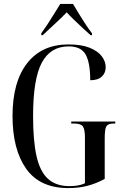

<svg xmlns="http://www.w3.org/2000/svg" viewBox="-20 -951 631 981"><path d="M329 10Q184 10 114 -88.5Q44 -187 44 -358Q44 -533 119 -628.5Q194 -724 330 -724Q396 -724 438 -707Q480 -690 500 -663.5Q520 -637 520 -608Q520 -578 500 -559.5Q480 -541 441 -541Q441 -631 417.5 -672.5Q394 -714 331 -714Q238 -714 193.5 -630.5Q149 -547 149 -358Q149 -230 167 -151.5Q185 -73 226 -36.5Q267 0 335 0Q358 0 378.5 -3.5Q399 -7 414 -15V-247Q414 -291 403 -305.5Q392 -320 357 -320H344V-330H569V-320H562Q532 -320 523.5 -305.5Q515 -291 515 -244V-37Q471 -13 426.5 -1.5Q382 10 329 10ZM191 -781Q205 -800 222.5 -826.5Q240 -853 257 -881Q274 -909 288 -931H353Q366 -909 383 -881Q400 -853 417.5 -826.5Q435 -800 450 -781V-771H443Q429 -783 406 -804.5Q383 -826 359 -849Q335 -872 321 -888Q292 -858 259 -828Q226 -798 198 -771H191Z"/></svg>

Font: Noto Serif Display ExtraCondensed Medium
Style: Regular
Weight: 500
Width: 2
Designer: Monotype Design Team
Foundry: Monotype Imaging Inc.
Version: Version 2.009